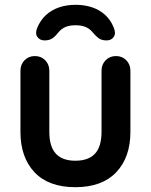

<svg xmlns="http://www.w3.org/2000/svg" viewBox="-20 -768 627 798"><path d="M462 -535Q488 -535 505 -517.5Q522 -500 522 -474V-220Q522 -114 463 -52Q404 10 293 10Q182 10 123.5 -52Q65 -114 65 -220V-474Q65 -500 82 -517.5Q99 -535 125 -535Q151 -535 168 -517.5Q185 -500 185 -474V-220Q185 -159 212 -129.5Q239 -100 293 -100Q348 -100 375 -129.5Q402 -159 402 -220V-474Q402 -500 419 -517.5Q436 -535 462 -535ZM294 -748Q332 -748 363 -737.5Q394 -727 417 -706Q440 -685 452 -655Q463 -630 453 -615Q443 -600 423 -600Q402 -600 389.5 -609.5Q377 -619 363 -636Q352 -649 335.5 -656Q319 -663 294 -663Q269 -663 252.5 -656Q236 -649 225 -636Q212 -619 199 -609.5Q186 -600 165 -600Q146 -600 135.5 -614.5Q125 -629 135 -653Q148 -684 170.5 -705Q193 -726 224.5 -737Q256 -748 294 -748Z"/></svg>

Font: zvoove
Style: Bold
Weight: 700
Designer: Vernon Adams (Nunito) & Andrew Paglinawan (Quicksand)
Foundry: zvoove
Version: Version 3.006